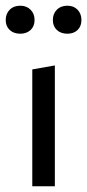

<svg xmlns="http://www.w3.org/2000/svg" viewBox="-21 -652 305 672"><path d="M50 -534Q27 -534 13 -547Q-1 -560 -1 -582Q-1 -604 13 -618Q27 -632 50 -632Q72 -632 86 -618Q100 -604 100 -582Q100 -560 86 -547Q72 -534 50 -534ZM215 -534Q192 -534 178 -547Q164 -560 164 -582Q164 -604 178 -618Q192 -632 215 -632Q237 -632 250.5 -618Q264 -604 264 -582Q264 -560 250.5 -547Q237 -534 215 -534ZM92 0V-409L171 -423V0Z"/></svg>

Font: EauTest Medium
Style: Regular
Weight: 500
Designer: Christian Thalmann (Catharsis Fonts)
Version: Version 0.001;PS 000.001;hotconv 1.0.88;makeotf.lib2.5.64775